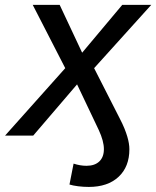

<svg xmlns="http://www.w3.org/2000/svg" viewBox="-62 -548 631 776"><path d="M460.9 55.2Q460.9 126 417.2 166.7Q373.5 207.5 296.9 207.5Q274.9 207.5 253.7 204.8Q232.4 202.1 218.8 197.8L235.4 113.3Q262.2 122.1 287.6 122.1Q320.8 122.1 339.4 104.5Q357.9 86.9 357.9 54.7Q357.9 22.5 337.4 -22L249.5 -207L72.3 0H-41.5L201.7 -272.5L70.3 -528.3H179.2L270 -335L432.1 -528.3H549.3L318.4 -272.5L421.9 -69.3Q433.1 -47.9 440.7 -29.3Q448.2 -10.7 452.6 4.4Q460.9 32.7 460.9 55.2Z"/></svg>

Font: Arimo Medium
Style: Italic
Weight: 500
Italic angle: -12°
Designer: Steve Matteson
Foundry: Monotype Imaging Inc.
Version: Version 1.33